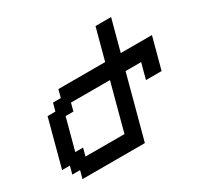

<svg xmlns="http://www.w3.org/2000/svg" viewBox="-176 -1104 1395 1333"><g transform="rotate(-30 521.0 -437.5)"><path d="M125 0H625Q647.5 -83 692.1 -250Q736.8 -417 758.8 -500H883.8Q877.9 -479 866.9 -437.3Q856 -395.5 850.6 -375H975.6Q986.8 -416.5 1009 -500Q1031.2 -583.5 1042.5 -625H792.5Q803.7 -667 825.9 -750.2Q848.1 -833.5 859.4 -875H734.4Q723.1 -833 700.9 -750Q678.7 -667 667.5 -625H292.5L275.9 -562.5H213.4L196.3 -500H133.8Q117.2 -437.5 83.7 -312.5Q50.3 -187.5 33.7 -125H96.2L79.1 -62.5H141.6ZM533.7 -125H221.2L237.8 -187.5H175.3Q186.5 -229 208.7 -312.3Q231 -395.5 242.2 -437.5H304.7L321.3 -500H633.8Q617.2 -437.5 583.7 -312.5Q550.3 -187.5 533.7 -125Z"/></g></svg>

Font: Faithful 32x
Style: Oblique
Weight: 400
Foundry: Faithful Resource Pack
Version: Version 1.0; January 27, 2023